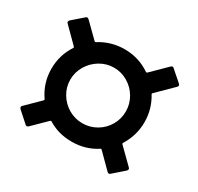

<svg xmlns="http://www.w3.org/2000/svg" viewBox="-111 -672 762 740"><g transform="rotate(30 270.0 -302.0)"><path d="M441 -192Q439 -189 442 -186L508 -121Q511 -118 511 -115Q511 -111 507 -107L459 -65Q456 -62 453 -62Q449 -62 445 -66L383 -128Q380 -131 377 -129Q328 -97 267 -97Q207 -97 161 -126Q158 -128 155 -125L95 -66Q88 -59 81 -65L34 -107Q27 -115 33 -121L94 -181Q97 -184 95 -187Q59 -239 59 -302Q59 -363 92 -413Q94 -416 91 -419L26 -484Q23 -487 23 -490Q23 -494 27 -498L74 -539Q77 -542 80 -542Q84 -542 88 -538L150 -477Q153 -474 156 -476Q207 -508 267 -508Q330 -508 381 -473Q384 -471 387 -474L452 -538Q460 -546 466 -539L513 -498Q521 -491 514 -484L444 -415Q441 -412 443 -409Q473 -360 473 -302Q473 -243 441 -192ZM267 -179Q300 -179 328.5 -195.5Q357 -212 373.5 -240.5Q390 -269 390 -302Q390 -335 373.5 -363.5Q357 -392 328.5 -409Q300 -426 267 -426Q234 -426 205.5 -409Q177 -392 160 -363.5Q143 -335 143 -302Q143 -269 160 -240.5Q177 -212 205.5 -195.5Q234 -179 267 -179Z"/></g></svg>

Font: Amber EN Medium
Style: Regular
Weight: 500
Designer: Jeremy Tribby
Foundry: Tribby Type Co.
Version: Version 1.403 November 24, 2021